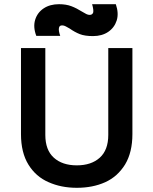

<svg xmlns="http://www.w3.org/2000/svg" viewBox="-20 -889 727 915"><path d="M346 6Q271 6 211 -21Q151 -47 115.5 -104.5Q80 -162 80 -250V-660H196V-246Q196 -174 236.5 -137.5Q277 -101 346 -101Q415 -101 455.5 -137.5Q496 -174 496 -246V-660H611V-250Q611 -163 576 -105Q540 -47 481 -20.5Q422 6 346 6ZM276 -768Q263 -768 261 -756Q258 -744 267 -718H153Q137 -760 147.5 -794.5Q158 -829 188 -849Q218 -869 261 -869Q295 -869 320 -859.5Q345 -850 372 -833Q383 -826 391.5 -822Q400 -818 407 -818Q420 -818 424 -829Q427 -841 419 -869H532Q547 -825 536 -791Q525 -757 495.5 -737Q466 -717 423 -717Q384 -717 360 -726.5Q336 -736 312 -753Q301 -759 293 -763.5Q285 -768 276 -768Z"/></svg>

Font: Lil Grotesk Bold
Style: Regular
Weight: 700
Designer: Bastien Sozeau
Foundry: NBR — Bastien Sozeau
Version: Version 4.002; ttfautohint (v1.8.4.7-5d5b)